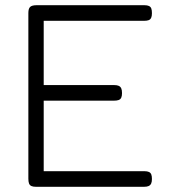

<svg xmlns="http://www.w3.org/2000/svg" viewBox="-20 -707 670 738"><path d="M118 11Q107 11 100.5 8Q94 5 91.5 -2Q89 -9 89 -20V-657Q89 -674 96 -680.5Q103 -687 121 -687H535Q546 -687 552.5 -684Q559 -681 561.5 -674.5Q564 -668 564 -656Q564 -645 561 -638.5Q558 -632 551.5 -629.5Q545 -627 534 -627H148V-380H419Q430 -380 436.5 -377Q443 -374 446 -367.5Q449 -361 449 -349Q449 -338 446 -331.5Q443 -325 436 -322.5Q429 -320 417 -320H148V-49H535Q546 -49 552.5 -46Q559 -43 561.5 -36.5Q564 -30 564 -19Q564 -8 561 -1.5Q558 5 551.5 8Q545 11 534 11Z"/></svg>

Font: Fredoka Light Light
Style: Regular
Weight: 300
Version: Version 2.001